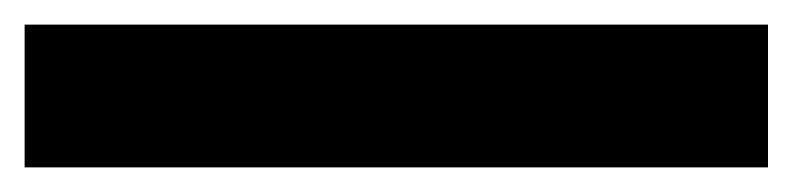

<svg xmlns="http://www.w3.org/2000/svg" viewBox="-22 24 644 156"><path d="M-2 44H602V160H-2Z"/></svg>

Font: Afrihost Sans Black
Style: Regular
Weight: 900
Foundry: https://www.afrihost.com
Version: Version 1.000